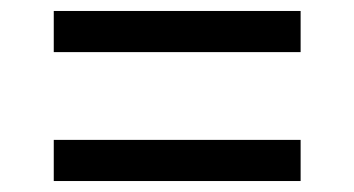

<svg xmlns="http://www.w3.org/2000/svg" viewBox="-20 -426 646 350"><path d="M78 -331V-406H528V-331ZM78 -171H528V-96H78Z"/></svg>

Font: Kosmopol Plus Jakarta Sans
Style: Regular
Weight: 400
Designer: Gumpita Rahayu
Foundry: Tokotype
Version: Version 2.006